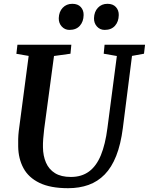

<svg xmlns="http://www.w3.org/2000/svg" viewBox="-20 -978 782 1008"><path d="M673 -684.5 625 -306Q614 -220 590 -159.5Q566 -99 529.5 -61.8Q493 -24.5 444.8 -7.2Q396.5 10 337.5 10Q244.5 10 187 -18Q129.5 -46 103 -95.5Q76.5 -145 75.5 -208.5Q75 -227.5 75.5 -248Q76 -268.5 78.5 -290L130.5 -684.5L66 -695.5L71.5 -743H354.5L350 -696L263.5 -684L212 -301Q208.5 -273 206.8 -248.5Q205 -224 205.5 -205Q206 -159.5 221.5 -124Q237 -88.5 269 -68.8Q301 -49 352 -49Q408.5 -49 447.2 -77.5Q486 -106 509.5 -163Q533 -220 544 -306L593.5 -684L524.5 -696L529 -743H741.5L736 -696ZM344.5 -821Q320.5 -821 304.2 -838.8Q288 -856.5 288.5 -882.5Q289.5 -916.5 309.2 -937.2Q329 -958 359.5 -958Q389 -958 404.2 -941Q419.5 -924 419 -899Q418.5 -864.5 399.2 -842.8Q380 -821 344.5 -821ZM529.5 -821Q505 -821 489 -838.8Q473 -856.5 473.5 -882.5Q474.5 -916.5 494 -937.2Q513.5 -958 544 -958Q573 -958 588.5 -941Q604 -924 603.5 -899Q603 -864.5 583.8 -842.8Q564.5 -821 529.5 -821Z"/></svg>

Font: Merriweather SemiBold
Style: Italic
Weight: 600
Italic angle: -7.8°
Version: Version 2.101